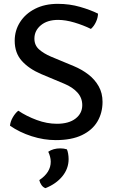

<svg xmlns="http://www.w3.org/2000/svg" viewBox="-20 -716 596 999"><path d="M32 -62Q34 -84 46.8 -105.8Q59.5 -127.5 75 -140Q118.5 -111 171.5 -91.5Q224.5 -72 276 -72Q338 -72 373 -99Q408 -126 408 -169Q408 -206.5 383.2 -234.2Q358.5 -262 314 -280.5L193.5 -331Q130.5 -358 93.5 -399.2Q56.5 -440.5 56.5 -504Q56.5 -557.5 84.5 -601.2Q112.5 -645 163 -670.5Q213.5 -696 280.5 -696Q342 -696 396.5 -680.2Q451 -664.5 490 -645Q489.5 -623.5 479.2 -601.5Q469 -579.5 453 -565.5Q413.5 -585 367.2 -598.8Q321 -612.5 282.5 -612.5Q226 -612.5 192.5 -584.5Q159 -556.5 159 -515Q159 -480.5 183.2 -459Q207.5 -437.5 245 -421.5L364 -372Q406 -354.5 439.8 -328.5Q473.5 -302.5 493.5 -267Q513.5 -231.5 513.5 -186Q513.5 -129 487 -84Q460.5 -39 406.5 -13Q352.5 13 270 13Q208 13 144.8 -7.2Q81.5 -27.5 32 -62ZM328 61Q332 69 334.5 83.5Q337 98 337 111.5Q337 161.5 304.5 201.2Q272 241 216.5 263Q204.5 259 196 247Q187.5 235 184.5 221Q244 181.5 244 125.5Q244 112 240.2 98.2Q236.5 84.5 231 73.5Q257 56 294 56Q312.5 56 328 61Z"/></svg>

Font: Signika Negative
Style: Regular
Weight: 400
Designer: Anna Giedry
Foundry: Anna Giedry
Version: Version 2.001